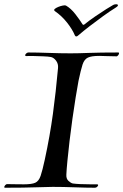

<svg xmlns="http://www.w3.org/2000/svg" viewBox="-57 -880 578 900"><path d="M-34 0Q-37 0 -37 -3Q-37 -7 -32.5 -12Q-28 -17 -24 -17Q-13 -17 5.5 -16.5Q24 -16 55 -16Q92 -16 108.5 -23.5Q125 -31 133.5 -56Q142 -81 153 -132Q177 -243 191 -346Q205 -449 215 -561Q217 -581 205.5 -596Q194 -611 180 -613Q170 -615 145.5 -616Q121 -617 98 -617.5Q75 -618 67 -617Q61 -617 61 -621Q61 -625 66 -629.5Q71 -634 76 -634Q117 -634 171.5 -632Q226 -630 274 -630Q311 -630 360.5 -632Q410 -634 498 -634Q501 -634 501 -630Q501 -626 496.5 -620.5Q492 -615 488 -616Q463 -616 443 -617Q423 -618 408 -618Q372 -618 355 -610Q338 -602 330 -577.5Q322 -553 311 -501Q305 -469 297.5 -422.5Q290 -376 282.5 -323Q275 -270 269 -219Q263 -168 259 -126Q255 -84 254 -61Q253 -42 264 -32Q275 -22 284 -20Q297 -18 320.5 -17Q344 -16 366.5 -16Q389 -16 398 -16Q403 -16 403 -12Q403 -9 398.5 -4.5Q394 0 388 0Q348 0 293 -2Q238 -4 190 -4Q165 -4 111 -2Q57 0 -33 0ZM300 -709Q297 -709 294 -714Q282 -743 257 -774.5Q232 -806 200 -828Q194 -833 199.5 -838Q205 -843 216 -847.5Q227 -852 237.5 -854Q248 -856 252 -854Q275 -841 296 -814Q317 -787 330 -766Q333 -762 338 -765Q360 -783 388.5 -802.5Q417 -822 441.5 -837.5Q466 -853 474 -857Q480 -860 487 -860Q496 -860 496 -855Q494 -849 485 -844Q459 -828 426.5 -804.5Q394 -781 363.5 -757.5Q333 -734 311 -715Q305 -709 300 -709Z"/></svg>

Font: Tapestry
Style: Regular
Weight: 400
Designer: Robert E. Leuschke
Foundry: Robert E. Leuschke
Version: Version 1.010; ttfautohint (v1.8.4.7-5d5b)